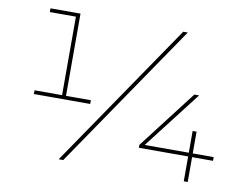

<svg xmlns="http://www.w3.org/2000/svg" viewBox="-76 -806 1172 913"><g transform="rotate(10 510.0 -350.0)"><path d="M233 -303H362V-285H90V-303H232L223 -294V-691L232 -682H97V-700H242V-294ZM738 -700H760L282 0H260ZM626 -134 842 -415H865L648 -134L637 -138H984V-120H626ZM864 -120V-138V-243H883V0H864Z"/></g></svg>

Font: Montserrat
Style: Regular
Weight: 400
Designer: Julieta Ulanovsky
Foundry: Julieta Ulanovsky
Version: Version 8.000